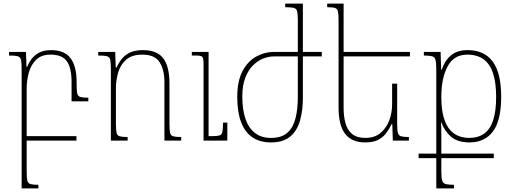

<svg xmlns="http://www.w3.org/2000/svg" viewBox="-20 -780 2844 1065"><path d="M128 171Q128 206 131.5 221.5Q135 237 149 241Q163 245 193 245V265H100V-398Q100 -433 96.5 -448.5Q93 -464 78 -468Q63 -472 30 -472V-492H124L127 -410H131Q144 -441 162 -461Q180 -481 205 -491.5Q230 -502 263 -502Q337 -502 371 -457.5Q405 -413 405 -325V-312Q405 -277 408.5 -261.5Q412 -246 426 -242Q440 -238 470 -238V-218H377V-325Q377 -403 351 -440Q325 -477 260 -477Q210 -477 181 -449Q152 -421 140 -378Q128 -335 128 -290ZM110 0V-25H404V0Z M985 -20V0H892V-325Q892 -392 865.5 -434.5Q839 -477 770 -477Q712 -477 680 -449Q648 -421 635.5 -378Q623 -335 623 -290V-94Q623 -59 626.5 -43.5Q630 -28 644 -24Q658 -20 688 -20V0H595V-398Q595 -433 591.5 -448.5Q588 -464 573 -468Q558 -472 525 -472V-492H619L622 -405H626Q644 -443 665.5 -464Q687 -485 713.5 -493.5Q740 -502 773 -502Q851 -502 885.5 -456.5Q920 -411 920 -317V-94Q920 -59 923.5 -43.5Q927 -28 941 -24Q955 -20 985 -20ZM1241 -100V0H1109V-428Q1109 -457 1102 -464.5Q1095 -472 1069 -472H1044V-492H1137V-25H1162Q1187 -25 1198.5 -29Q1210 -33 1213.5 -48.5Q1217 -64 1217 -100Z M1632 -492V-666Q1632 -701 1628.5 -716.5Q1625 -732 1610 -736Q1595 -740 1562 -740V-760H1660V-238Q1660 -165 1643.5 -109Q1627 -53 1588.5 -21.5Q1550 10 1482 10Q1422 10 1380.5 -18Q1339 -46 1317.5 -102Q1296 -158 1296 -242Q1296 -331 1325.5 -386Q1355 -441 1401.5 -466.5Q1448 -492 1498 -492ZM1498 -467Q1470 -467 1439.5 -455Q1409 -443 1383 -417Q1357 -391 1340.5 -348.5Q1324 -306 1324 -244Q1324 -174 1341 -122.5Q1358 -71 1393.5 -43Q1429 -15 1483 -15Q1543 -15 1575 -44.5Q1607 -74 1619.5 -125Q1632 -176 1632 -239V-467ZM1652 -492H1765V-467H1652Z M2183 -316V-94Q2183 -60 2187 -44Q2191 -28 2204.5 -24Q2218 -20 2248 -20V0H2159L2156 -91H2152Q2138 -62 2120 -39Q2102 -16 2075 -3Q2048 10 2006 10Q1931 10 1894.5 -37.5Q1858 -85 1858 -184V-666Q1858 -701 1854.5 -716.5Q1851 -732 1838 -736Q1825 -740 1795 -740V-760H1886V-181Q1886 -134 1896.5 -96Q1907 -58 1933.5 -36.5Q1960 -15 2007 -15Q2057 -15 2089.5 -41.5Q2122 -68 2138.5 -110.5Q2155 -153 2155 -202V-316ZM1874 -467V-492H2254V-467Z M2574 -502Q2666 -502 2713 -438.5Q2760 -375 2760 -244Q2760 -111 2714 -50.5Q2668 10 2585 10Q2519 10 2482.5 -21Q2446 -52 2428 -101H2426Q2427 -92 2427.5 -73.5Q2428 -55 2428 -28.5Q2428 -2 2428 31V167Q2428 203 2432 219.5Q2436 236 2451 240.5Q2466 245 2498 245V265H2400V-398Q2400 -433 2395.5 -448.5Q2391 -464 2376 -468Q2361 -472 2331 -472V-492H2424L2427 -393H2430Q2447 -444 2481.5 -473Q2516 -502 2574 -502ZM2582 -15Q2633 -15 2666.5 -39.5Q2700 -64 2716 -114.5Q2732 -165 2732 -243Q2732 -321 2715 -373Q2698 -425 2662.5 -451Q2627 -477 2571 -477Q2498 -477 2463 -412Q2428 -347 2428 -243Q2428 -174 2441 -129.5Q2454 -85 2476 -60Q2498 -35 2525.5 -25Q2553 -15 2582 -15ZM2302 97V72H2719V97Z"/></svg>

Font: Noto Serif Armenian Thin
Style: Regular
Weight: 250
Version: Version 2.007